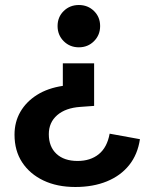

<svg xmlns="http://www.w3.org/2000/svg" viewBox="-20 -550 603 767"><path d="M356 -297V-127L301 -123Q242 -119 208.5 -90Q175 -61 175 -14Q175 36 205.5 64.5Q236 93 290 93Q341 93 374.5 66Q408 39 418 -16L539 6Q530 67 496 109.5Q462 152 407 174.5Q352 197 281 197Q208 197 153.5 171Q99 145 68.5 98.5Q38 52 38 -12Q38 -63 61.5 -103.5Q85 -144 128 -171Q171 -198 231 -207L266 -213L231 -183V-297ZM295 -530Q331 -530 355.5 -506Q380 -482 380 -446Q380 -410 355.5 -385.5Q331 -361 295 -361Q259 -361 234.5 -385.5Q210 -410 210 -446Q210 -482 234.5 -506Q259 -530 295 -530Z"/></svg>

Font: TikTok Sans 24pt SemiBold
Style: Regular
Weight: 600
Version: Version 4.000